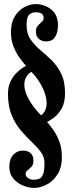

<svg xmlns="http://www.w3.org/2000/svg" viewBox="-20 -730 362 939"><path d="M148 189Q120 189 91.8 177.2Q63.5 165.5 44.5 142.5Q25.5 119.5 25.5 85.5Q25.5 48.5 44.5 27.5Q63.5 6.5 91 6.5Q115.5 6.5 129.5 18.8Q143.5 31 143.5 54.5Q143.5 75.5 134 85.5Q124.5 95.5 115 102.5Q105.5 109.5 105.5 121Q105.5 133.5 117.8 141.2Q130 149 143.5 149Q161 149 173 143.8Q185 138.5 191.2 121.2Q197.5 104 197.5 67.5Q197.5 37.5 179.5 13.2Q161.5 -11 135 -36Q108.5 -61 81.8 -92.2Q55 -123.5 37 -167Q19 -210.5 19 -272Q19 -306 31 -330.8Q43 -355.5 59.5 -372.2Q76 -389 90 -397.8Q104 -406.5 107.5 -407.5Q95 -421.5 77.5 -445Q60 -468.5 46.8 -500.8Q33.5 -533 33.5 -572Q33.5 -619.5 52.5 -650Q71.5 -680.5 99.5 -695.2Q127.5 -710 154.5 -710Q197 -710 230.2 -683.8Q263.5 -657.5 263.5 -606.5Q263.5 -571.5 249.5 -549.5Q235.5 -527.5 208 -527.5Q183.5 -527.5 169.5 -540Q155.5 -552.5 155.5 -575.5Q155.5 -594 165 -604.2Q174.5 -614.5 184 -622.5Q193.5 -630.5 193.5 -642Q193.5 -654 184.8 -662Q176 -670 155.5 -670Q135 -670 122.5 -658Q110 -646 110 -606.5Q110 -566 129 -538Q148 -510 176 -486.5Q204 -463 232 -435.8Q260 -408.5 279 -370.2Q298 -332 298 -273.5Q298 -225.5 279.8 -196Q261.5 -166.5 240.2 -152Q219 -137.5 210 -133.5Q223 -119.5 240 -95.8Q257 -72 269.8 -38.8Q282.5 -5.5 282.5 37.5Q282.5 91.5 260.2 124.8Q238 158 206.5 173.5Q175 189 148 189ZM180 -166.5Q188.5 -169 198.2 -185.8Q208 -202.5 208 -223.5Q208 -253 196.2 -282.5Q184.5 -312 167.5 -337Q150.5 -362 134.5 -378Q123 -375.5 111 -357.5Q99 -339.5 99 -318Q99 -292.5 109.5 -267.5Q120 -242.5 134.8 -221.5Q149.5 -200.5 162.5 -185.8Q175.5 -171 180 -166.5Z"/></svg>

Font: Imbue 10pt Black
Style: Regular
Weight: 900
Designer: Tyler Finck
Foundry: Etcetera Type Company
Version: Version 1.102; ttfautohint (v1.8.3)